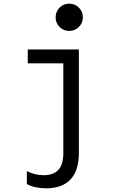

<svg xmlns="http://www.w3.org/2000/svg" viewBox="-20 -807 640 1037"><path d="M406 19V-540H130V-464.8H322V19Q322 80.2 295.9 109.7Q269.8 139.2 215.6 139.2Q192.8 139.2 170.2 133.8Q147.6 128.4 125 117.2V187.2Q146.2 198.8 172.7 204.4Q199.2 210 229 210Q316.4 210 361.2 161.8Q406 113.6 406 19ZM280.4 -713.6Q280.4 -682.8 301.8 -661.4Q323.1 -640 354 -640Q384.8 -640 406.2 -661.4Q427.6 -682.7 427.6 -713.6Q427.6 -744.4 406.2 -765.8Q384.9 -787.2 354 -787.2Q323.2 -787.2 301.8 -765.8Q280.4 -744.5 280.4 -713.6Z"/></svg>

Font: CommitMonoV143 ExtLt
Style: Regular
Weight: 200
Monospace: yes
Designer: Eigil Nikolajsen
Foundry: Eigil Nikolajsen
Version: Version 1.143